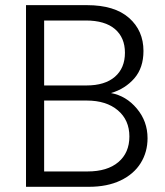

<svg xmlns="http://www.w3.org/2000/svg" viewBox="-20 -719 637 739"><path d="M80.1 0V-699.2H314.9Q420.9 -699.2 476.6 -650.1Q532.2 -601.1 532.2 -522.9Q532.2 -458 497.1 -417.5Q461.9 -377 407.2 -360.8Q465.8 -350.1 506.8 -301Q547.9 -252 547.9 -187Q547.9 -133.8 521.5 -91.3Q495.1 -48.8 444.1 -24.4Q393.1 0 321.8 0ZM149.9 -59.1H316.9Q393.1 -59.1 435.5 -95Q478 -130.9 478 -193.8Q478 -256.8 433.6 -294.4Q389.2 -332 314 -332H149.9ZM149.9 -390.1H313Q383.8 -390.1 422.4 -423.6Q460.9 -457 460.9 -516.1Q460.9 -574.2 422.4 -607.2Q383.8 -640.1 310.1 -640.1H149.9Z"/></svg>

Font: Poppins Light
Style: Regular
Weight: 300
Designer: Ninad Kale (Devanagari), Jonny Pinhorn (Latin)
Foundry: Indian Type Foundry
Version: 4.004